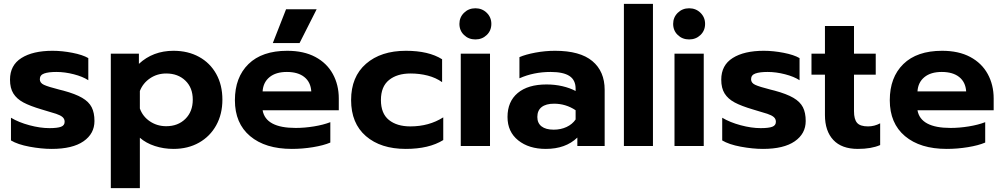

<svg xmlns="http://www.w3.org/2000/svg" viewBox="-20 -759 5217 998"><path d="M37 -29V-147Q77 -123 133 -108Q189 -93 237 -93Q278 -93 297 -100Q316 -107 316 -126Q316 -141 305 -150.5Q294 -160 271.5 -167.5Q249 -175 197 -190Q136 -208 101.5 -226.5Q67 -245 49.5 -273Q32 -301 32 -345Q32 -420 91.5 -457.5Q151 -495 253 -495Q303 -495 356.5 -484.5Q410 -474 439 -457V-342Q410 -361 363.5 -373Q317 -385 273 -385Q232 -385 209.5 -377Q187 -369 187 -347Q187 -328 208.5 -318Q230 -308 289 -293L309 -288Q372 -271 407 -250.5Q442 -230 456.5 -201.5Q471 -173 471 -130Q471 -64 414 -24.5Q357 15 249 15Q195 15 133.5 3.5Q72 -8 37 -29Z M556 -480H702V-427Q775 -495 882 -495Q957 -495 1014.5 -463.5Q1072 -432 1104 -374.5Q1136 -317 1136 -241Q1136 -166 1104 -108Q1072 -50 1014.5 -17.5Q957 15 882 15Q831 15 785 0Q739 -15 707 -43V219H556ZM982 -241Q982 -303 943.5 -340Q905 -377 844 -377Q797 -377 760 -352Q723 -327 707 -286V-195Q722 -153 759.5 -128Q797 -103 844 -103Q905 -103 943.5 -141Q982 -179 982 -241Z M1467 -711H1626L1537 -535H1398ZM1201 -238Q1201 -357 1271.5 -426Q1342 -495 1473 -495Q1559 -495 1619 -463Q1679 -431 1710 -374.5Q1741 -318 1741 -247V-186H1345Q1361 -94 1517 -94Q1563 -94 1612 -102Q1661 -110 1697 -124V-18Q1662 -3 1607 6Q1552 15 1497 15Q1359 15 1280 -51.5Q1201 -118 1201 -238ZM1598 -284Q1595 -332 1562 -358.5Q1529 -385 1471 -385Q1414 -385 1381 -358Q1348 -331 1345 -284Z M1805 -239Q1805 -360 1882.5 -427.5Q1960 -495 2090 -495Q2208 -495 2278 -451V-332Q2246 -355 2203.5 -366Q2161 -377 2114 -377Q2044 -377 2002 -343Q1960 -309 1960 -239Q1960 -169 2001.5 -135.5Q2043 -102 2113 -102Q2210 -102 2284 -149V-31Q2210 15 2089 15Q1959 15 1882 -51.5Q1805 -118 1805 -239Z M2368 -635Q2368 -669 2392 -692.5Q2416 -716 2451 -716Q2486 -716 2510 -692.5Q2534 -669 2534 -635Q2534 -600 2510 -577Q2486 -554 2451 -554Q2416 -554 2392 -577Q2368 -600 2368 -635ZM2375 -480H2527V0H2375Z M2618 -151Q2618 -231 2671 -275.5Q2724 -320 2821 -320Q2864 -320 2903 -311Q2942 -302 2972 -286V-298Q2972 -343 2940 -364Q2908 -385 2842 -385Q2754 -385 2680 -352V-462Q2712 -476 2763 -485.5Q2814 -495 2865 -495Q2995 -495 3059 -441.5Q3123 -388 3123 -292V0H2981V-44Q2920 15 2817 15Q2729 15 2673.5 -29.5Q2618 -74 2618 -151ZM2972 -138V-186Q2921 -220 2860 -220Q2818 -220 2795.5 -202.5Q2773 -185 2773 -151Q2773 -119 2795 -102Q2817 -85 2858 -85Q2895 -85 2925 -99Q2955 -113 2972 -138Z M3223 -739H3374V0H3223Z M3479 -635Q3479 -669 3503 -692.5Q3527 -716 3562 -716Q3597 -716 3621 -692.5Q3645 -669 3645 -635Q3645 -600 3621 -577Q3597 -554 3562 -554Q3527 -554 3503 -577Q3479 -600 3479 -635ZM3486 -480H3638V0H3486Z M3734 -29V-147Q3774 -123 3830 -108Q3886 -93 3934 -93Q3975 -93 3994 -100Q4013 -107 4013 -126Q4013 -141 4002 -150.5Q3991 -160 3968.5 -167.5Q3946 -175 3894 -190Q3833 -208 3798.5 -226.5Q3764 -245 3746.5 -273Q3729 -301 3729 -345Q3729 -420 3788.5 -457.5Q3848 -495 3950 -495Q4000 -495 4053.5 -484.5Q4107 -474 4136 -457V-342Q4107 -361 4060.5 -373Q4014 -385 3970 -385Q3929 -385 3906.5 -377Q3884 -369 3884 -347Q3884 -328 3905.5 -318Q3927 -308 3986 -293L4006 -288Q4069 -271 4104 -250.5Q4139 -230 4153.5 -201.5Q4168 -173 4168 -130Q4168 -64 4111 -24.5Q4054 15 3946 15Q3892 15 3830.5 3.5Q3769 -8 3734 -29Z M4268 -161V-371H4198V-480H4268V-624H4419V-480H4532V-371H4419V-181Q4419 -139 4435 -120.5Q4451 -102 4492 -102Q4525 -102 4555 -118V-5Q4509 15 4439 15Q4355 15 4311.5 -31.5Q4268 -78 4268 -161Z M4605 -238Q4605 -357 4675.5 -426Q4746 -495 4877 -495Q4963 -495 5023 -463Q5083 -431 5114 -374.5Q5145 -318 5145 -247V-186H4749Q4765 -94 4921 -94Q4967 -94 5016 -102Q5065 -110 5101 -124V-18Q5066 -3 5011 6Q4956 15 4901 15Q4763 15 4684 -51.5Q4605 -118 4605 -238ZM5002 -284Q4999 -332 4966 -358.5Q4933 -385 4875 -385Q4818 -385 4785 -358Q4752 -331 4749 -284Z"/></svg>

Font: Prompt SemiBold
Style: Regular
Weight: 600
Designer: Katatrad Team
Foundry: CadsonDemak
Version: Version 1.000